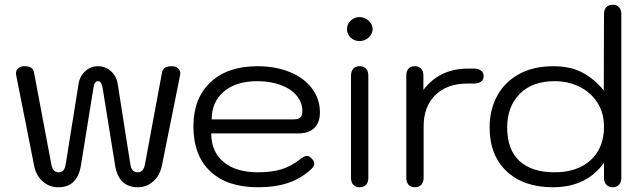

<svg xmlns="http://www.w3.org/2000/svg" viewBox="-20 -779 2707 809"><path d="M124 -80 48 -463Q45 -479 55 -489.5Q65 -500 82 -500Q102 -500 111.5 -493.5Q121 -487 124 -470L196 -88Q202 -53 226 -53Q240 -53 247 -61Q254 -69 257 -88L311 -425Q316 -458 339 -479Q362 -500 393 -500Q424 -500 447.5 -479Q471 -458 476 -425L529 -88Q532 -69 539.5 -61Q547 -53 561 -53Q585 -53 591 -88L662 -470Q665 -487 674.5 -493.5Q684 -500 704 -500Q723 -500 732.5 -489Q742 -478 739 -463L662 -80Q653 -38 625 -14Q597 10 561 10Q480 10 465 -82L412 -411Q407 -437 393 -437Q378 -437 374 -411L321 -82Q306 10 226 10Q188 10 160 -14.5Q132 -39 124 -80Z M795 -247Q795 -365 867 -432.5Q939 -500 1064 -500Q1141 -500 1201 -475.5Q1261 -451 1294.5 -406.5Q1328 -362 1328 -305Q1328 -263 1304.5 -240Q1281 -217 1240 -217H870Q870 -140 922 -96.5Q974 -53 1067 -53Q1124 -53 1165 -65.5Q1206 -78 1242 -106Q1261 -122 1273 -122Q1282 -122 1290 -114Q1304 -102 1304 -89Q1304 -79 1292 -67Q1251 -28 1196 -9Q1141 10 1067 10Q937 10 866 -57Q795 -124 795 -247ZM1218 -276Q1236 -276 1245 -283.5Q1254 -291 1254 -311Q1254 -347 1230 -376Q1206 -405 1162.5 -421Q1119 -437 1064 -437Q975 -437 923.5 -393.5Q872 -350 872 -276Z M1442 -656Q1442 -677 1457.5 -692Q1473 -707 1495 -707Q1517 -707 1533.5 -691.5Q1550 -676 1550 -656Q1550 -636 1533.5 -621Q1517 -606 1495 -606Q1473 -606 1457.5 -620.5Q1442 -635 1442 -656ZM1459 -30V-460Q1459 -479 1468.5 -489.5Q1478 -500 1495 -500Q1513 -500 1522.5 -489.5Q1532 -479 1532 -460V-30Q1532 -11 1522.5 -0.5Q1513 10 1495 10Q1478 10 1468.5 -0.5Q1459 -11 1459 -30Z M1692 -30V-460Q1692 -479 1701 -489.5Q1710 -500 1728 -500Q1745 -500 1754.5 -489.5Q1764 -479 1764 -460V-400Q1832 -490 1952 -490H1977Q1996 -490 2007 -481.5Q2018 -473 2018 -458Q2018 -443 2007 -435Q1996 -427 1977 -427H1949Q1864 -427 1814.5 -378.5Q1765 -330 1765 -247V-30Q1765 -12 1755.5 -1Q1746 10 1728 10Q1711 10 1701.5 -0.5Q1692 -11 1692 -30Z M2043 -242Q2043 -316 2074.5 -374.5Q2106 -433 2166.5 -466.5Q2227 -500 2312 -500Q2384 -500 2434.5 -473Q2485 -446 2524 -398L2525 -719Q2525 -738 2534.5 -748.5Q2544 -759 2562 -759Q2579 -759 2588.5 -748.5Q2598 -738 2598 -719V-30Q2598 -11 2588.5 -0.5Q2579 10 2562 10Q2545 10 2535 -0.5Q2525 -11 2525 -30V-94Q2490 -43 2435.5 -16.5Q2381 10 2310 10Q2186 10 2114.5 -57.5Q2043 -125 2043 -242ZM2525 -245Q2525 -304 2496.5 -347.5Q2468 -391 2420.5 -414Q2373 -437 2317 -437Q2223 -437 2170 -383.5Q2117 -330 2117 -242Q2117 -148 2169 -100.5Q2221 -53 2316 -53Q2413 -53 2469 -104.5Q2525 -156 2525 -245Z"/></svg>

Font: Kodchasan
Style: Regular
Weight: 400
Version: Version 1.000; ttfautohint (v1.6)